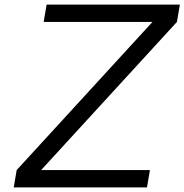

<svg xmlns="http://www.w3.org/2000/svg" viewBox="-20 -820 807 840"><path d="M754 -724 160 -76H636L623 0H40L53 -76L647 -724H171L184 -800H767Z"/></svg>

Font: Gauge
Style: Oblique
Weight: 400
Italic angle: -80°
Designer: Daniel Pimley
Foundry: Daniel Pimley
Version: Version 2.0